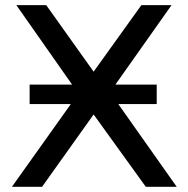

<svg xmlns="http://www.w3.org/2000/svg" viewBox="-20 -720 724 740"><path d="M25.9 0 252.9 -318.8H94.2V-394H257.8L43 -700.2H158.2L340.8 -443.8L524.9 -700.2H641.1L424.8 -394H584V-318.8H436L661.1 0H542L340.8 -278.8L142.1 0Z"/></svg>

Font: Montserrat Medium
Style: Regular
Weight: 500
Designer: Julieta Ulanovsky
Foundry: Julieta Ulanovsky
Version: Version 7.200